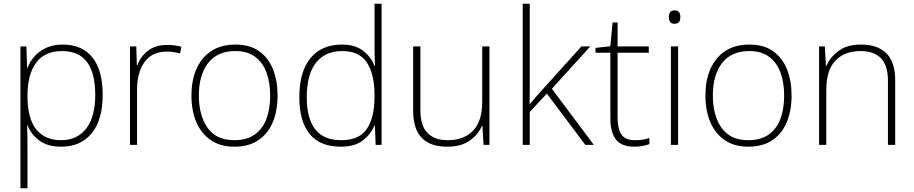

<svg xmlns="http://www.w3.org/2000/svg" viewBox="-20 -846 4924 1034"><path d="M318 -606Q422 -606 477.5 -537Q533 -468 533 -335Q533 -201 474 -128.5Q415 -56 310 -56Q235 -56 190.5 -90Q146 -124 128 -172H126Q127 -142 127.5 -110.5Q128 -79 128 -50V168H90V-596H122L126 -480H128Q140 -513 165 -541.5Q190 -570 228 -588Q266 -606 318 -606ZM315 -571Q222 -571 175.5 -509.5Q129 -448 128 -335V-329Q128 -208 175 -149.5Q222 -91 308 -91Q396 -91 444.5 -154Q493 -217 493 -335Q493 -571 315 -571Z M880 -604Q902 -604 921 -601.5Q940 -599 957 -594L950 -558Q932 -563 915.5 -565.5Q899 -568 878 -568Q799 -568 758.5 -512Q718 -456 718 -361V-66H680V-596H714L717 -495H720Q736 -541 776.5 -572.5Q817 -604 880 -604Z M1475 -331Q1475 -251 1449.5 -189Q1424 -127 1372 -91.5Q1320 -56 1242 -56Q1167 -56 1115.5 -91Q1064 -126 1037.5 -188Q1011 -250 1011 -331Q1011 -458 1073.5 -532Q1136 -606 1247 -606Q1326 -606 1376 -570Q1426 -534 1450.5 -472Q1475 -410 1475 -331ZM1051 -331Q1051 -224 1098 -157.5Q1145 -91 1242 -91Q1309 -91 1352 -121.5Q1395 -152 1415 -206Q1435 -260 1435 -331Q1435 -399 1416 -453Q1397 -507 1355.5 -539Q1314 -571 1247 -571Q1152 -571 1101.5 -507.5Q1051 -444 1051 -331Z M1815 -56Q1704 -56 1648 -124Q1592 -192 1592 -323Q1592 -460 1652 -533Q1712 -606 1822 -606Q1892 -606 1935.5 -572.5Q1979 -539 1997 -491H2000Q1998 -520 1997.5 -550.5Q1997 -581 1997 -610V-826H2035V-66H2003L1999 -171H1997Q1978 -124 1934.5 -90Q1891 -56 1815 -56ZM1818 -91Q1915 -91 1956 -152.5Q1997 -214 1997 -326V-332Q1997 -448 1955.5 -509.5Q1914 -571 1824 -571Q1731 -571 1681.5 -508Q1632 -445 1632 -322Q1632 -207 1678 -149Q1724 -91 1818 -91Z M2616 -596V-66H2584L2578 -169H2576Q2557 -124 2511.5 -90Q2466 -56 2388 -56Q2205 -56 2205 -249V-596H2244V-253Q2244 -169 2282 -130Q2320 -91 2391 -91Q2478 -91 2527.5 -142Q2577 -193 2577 -298V-596Z M2833 -447Q2833 -405 2833 -365.5Q2833 -326 2832 -284Q2847 -302 2861 -318Q2875 -334 2891 -352L3111 -596H3159L2952 -368L3178 -66H3132L2925 -342L2833 -243V-66H2795V-826H2833Z M3399 -91Q3422 -91 3441.5 -94Q3461 -97 3477 -103V-70Q3461 -64 3441 -60Q3421 -56 3396 -56Q3327 -56 3297 -95Q3267 -134 3267 -209V-562H3187V-588L3267 -597L3279 -725H3306V-596H3474V-562H3306V-212Q3306 -153 3326.5 -122Q3347 -91 3399 -91Z M3612 -790Q3631 -790 3637.5 -780Q3644 -770 3644 -754Q3644 -738 3637.5 -728Q3631 -718 3612 -718Q3596 -718 3589 -728Q3582 -738 3582 -754Q3582 -770 3589 -780Q3596 -790 3612 -790ZM3632 -596V-66H3593V-596Z M4243 -331Q4243 -251 4217.5 -189Q4192 -127 4140 -91.5Q4088 -56 4010 -56Q3935 -56 3883.5 -91Q3832 -126 3805.5 -188Q3779 -250 3779 -331Q3779 -458 3841.5 -532Q3904 -606 4015 -606Q4094 -606 4144 -570Q4194 -534 4218.5 -472Q4243 -410 4243 -331ZM3819 -331Q3819 -224 3866 -157.5Q3913 -91 4010 -91Q4077 -91 4120 -121.5Q4163 -152 4183 -206Q4203 -260 4203 -331Q4203 -399 4184 -453Q4165 -507 4123.5 -539Q4082 -571 4015 -571Q3920 -571 3869.5 -507.5Q3819 -444 3819 -331Z M4618 -606Q4706 -606 4753.5 -559Q4801 -512 4801 -413V-66H4762V-411Q4762 -494 4724 -532.5Q4686 -571 4615 -571Q4528 -571 4479 -519.5Q4430 -468 4430 -363V-66H4391V-596H4422L4428 -492H4431Q4450 -537 4495.5 -571.5Q4541 -606 4618 -606Z"/></svg>

Font: Noto Sans Malayalam UI ExtraLight
Style: Regular
Weight: 200
Designer: Jelle Bosma - Monotype Design Team
Foundry: Monotype Imaging Inc.
Version: Version 2.104; ttfautohint (v1.8.4.7-5d5b)